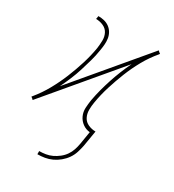

<svg xmlns="http://www.w3.org/2000/svg" viewBox="-180 -624 860 950"><g transform="rotate(30 250.0 -149.5)"><path d="M182 223V205Q200 205 218.5 202Q237 199 254 191Q271 183 287 170.5Q303 158 314 142Q325 126 331 108Q337 90 340 72L352 -1Q329 -3 310.5 -16.5Q292 -30 282.5 -50.5Q273 -71 274 -94.5Q275 -118 279 -142Q285 -175 293.5 -207Q302 -239 312.5 -271Q323 -303 335.5 -334Q348 -365 363 -396L28 2H27L21 -4L14 -9L17 -13Q50 -53 75 -98Q100 -143 119 -189.5Q138 -236 153 -284Q168 -332 176 -380Q179 -402 179.5 -424.5Q180 -447 170.5 -465.5Q161 -484 141 -493Q121 -502 99 -502L102 -520Q120 -520 136 -516Q152 -512 165 -502.5Q178 -493 186.5 -478.5Q195 -464 197.5 -447Q200 -430 198.5 -412.5Q197 -395 194 -378Q189 -345 180 -313Q171 -281 161 -249Q151 -217 138 -186Q125 -155 110 -124L445 -522H446L452 -516L459 -511L457 -507Q423 -467 398 -422Q373 -377 354.5 -330.5Q336 -284 321 -236Q306 -188 298 -140Q294 -118 294 -95.5Q294 -73 303.5 -54.5Q313 -36 333 -27Q353 -18 375 -18L360 72Q356 92 349.5 112.5Q343 133 330.5 151Q318 169 300.5 183.5Q283 198 263.5 207Q244 216 223 219.5Q202 223 182 223Z"/></g></svg>

Font: Iosevka Term Curly Thin
Style: Italic
Weight: 100
Italic angle: -9°
Designer: Belleve Invis
Foundry: Belleve Invis
Version: Version 32.3.0